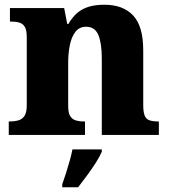

<svg xmlns="http://www.w3.org/2000/svg" viewBox="-20 -570 716 811"><path d="M17 0V-57H20Q43 -57 59 -62Q75 -67 84 -81.5Q93 -96 93 -125V-415Q93 -442 85 -456Q77 -470 62 -474.5Q47 -479 25 -479H22V-536H251L264 -469H269Q286 -498 306.5 -515.5Q327 -533 355 -541.5Q383 -550 421 -550Q500 -550 542.5 -504.5Q585 -459 585 -358V-128Q585 -97 591 -82Q597 -67 611 -62Q625 -57 647 -57H651V0H410V-322Q410 -387 395.5 -422Q381 -457 344 -457Q315 -457 298.5 -435.5Q282 -414 275 -379.5Q268 -345 268 -305V-122Q268 -94 276 -80.5Q284 -67 298.5 -62Q313 -57 335 -57H339V0ZM243 208Q250 189 258.5 162.5Q267 136 274.5 109Q282 82 286 61H410V71Q401 92 384 118.5Q367 145 347 172Q327 199 310 221H243Z"/></svg>

Font: Noto Serif Kannada ExtraBold
Style: Regular
Weight: 800
Version: Version 2.003